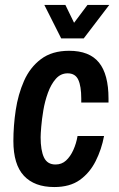

<svg xmlns="http://www.w3.org/2000/svg" viewBox="-20 -743 480 775"><path d="M199 12Q119 12 76.5 -33.5Q34 -79 34 -174Q34 -235 43.5 -298.5Q53 -362 77 -416.5Q101 -471 145.5 -504.5Q190 -538 259 -538Q341 -538 379.5 -490.5Q418 -443 418 -345V-329H308V-345Q308 -395 296 -421Q284 -447 253 -447Q225 -447 205.5 -425Q186 -403 173.5 -368.5Q161 -334 155 -298Q149 -262 146.5 -232Q144 -202 144 -189Q144 -136 157.5 -107.5Q171 -79 204 -79Q229 -79 246.5 -95Q264 -111 276 -137.5Q288 -164 293 -194H400Q390 -140 366 -92.5Q342 -45 302 -16.5Q262 12 199 12ZM227 -588 159 -723H244L279 -651L333 -723H421L318 -588Z"/></svg>

Font: Archivo Narrow SemiBold
Style: Italic
Weight: 600
Italic angle: -8°
Designer: Hector Gatti
Foundry: Omnibus-Type
Version: Version 3.002